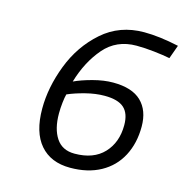

<svg xmlns="http://www.w3.org/2000/svg" viewBox="-102 -766 837 871"><g transform="rotate(15 316.5 -330.5)"><path d="M112 -217Q112 -317 152.5 -422.5Q193 -528 274 -599.5Q355 -671 470 -671Q541 -671 633 -651L610 -587Q580 -593 535.5 -598Q491 -603 452 -603Q358 -603 300.5 -536Q243 -469 214 -371Q248 -387 298.5 -400.5Q349 -414 393 -414Q482 -414 525.5 -372Q569 -330 569 -254Q569 -176 537.5 -116Q506 -56 446 -23Q386 10 303 10Q212 10 162 -48Q112 -106 112 -217ZM491 -240Q491 -295 462.5 -320.5Q434 -346 371 -346Q329 -346 282 -334Q235 -322 201 -307Q197 -293 194 -266.5Q191 -240 191 -215Q191 -143 219.5 -100Q248 -57 306 -57Q395 -57 443 -108Q491 -159 491 -240Z"/></g></svg>

Font: Cairo
Style: Italic
Weight: 400
Italic angle: -13°
Designer: Mohamed Gaber, Accademia di Belle Arti di Urbino and others
Foundry: Kief Type Foundry, Accademia di Belle Arti di Urbino and others
Version: Version 3.011